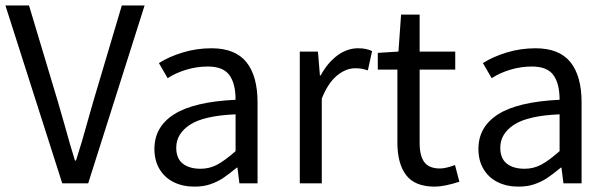

<svg xmlns="http://www.w3.org/2000/svg" viewBox="-22 -676 2238 708"><path d="M85 -655.8 191.4 -301.3 216.3 -214.8Q237.3 -138.2 254.4 -84H258.3Q278.3 -145.5 304.7 -241.2L321.8 -301.3L427.2 -655.8H511.2L303.2 0H207.5L-2 -655.8Z M744.6 -430.7Q703.6 -430.7 664.8 -418.9Q626 -407.2 596.2 -387.7L564 -443.4Q600.6 -466.8 651.6 -482.4Q702.6 -498 757.8 -498Q845.2 -498 886.5 -447Q927.7 -396 927.7 -297.9V0H860.8L853.5 -58.1H851.6Q821.3 -33.2 800.8 -19.5Q780.3 -5.9 754.2 3.2Q728 12.2 695.3 12.2Q651.9 12.2 618.4 -4.4Q585 -21 566.2 -52.5Q547.4 -84 547.4 -127Q547.4 -208.5 620.1 -254.6Q692.9 -300.8 846.7 -308.1Q846.7 -367.7 823.7 -399.2Q800.8 -430.7 744.6 -430.7ZM846.7 -118.7V-254.4Q730 -249.5 679 -216.3Q627.9 -183.1 627.9 -131.3Q627.9 -91.8 651.9 -72.8Q675.8 -53.7 717.8 -53.7Q751 -53.7 779.5 -69.1Q808.1 -84.5 846.7 -118.7Z M1150.4 -485.8 1157.7 -397.9H1160.6Q1185.5 -444.3 1221.7 -471.2Q1257.8 -498 1298.3 -498Q1314 -498 1325.9 -495.6Q1337.9 -493.2 1350.1 -487.8L1334.5 -416.5Q1320.3 -420.9 1310.8 -422.6Q1301.3 -424.3 1287.6 -424.3Q1253.4 -424.3 1220.5 -397.2Q1187.5 -370.1 1164.6 -312.5V0H1083.5V-485.8Z M1371.1 -419.4V-481L1447.3 -485.8L1457 -622.1H1525.4V-485.8H1656.7V-419.4H1525.4V-148.4Q1525.4 -101.6 1542.7 -78.1Q1560.1 -54.7 1600.6 -54.7Q1621.1 -54.7 1655.8 -67.4L1671.9 -5.9Q1615.7 12.2 1581.5 12.2Q1507.8 12.2 1475.6 -30.3Q1443.4 -72.8 1443.4 -149.4V-419.4Z M1939.5 -430.7Q1898.4 -430.7 1859.6 -418.9Q1820.8 -407.2 1791 -387.7L1758.8 -443.4Q1795.4 -466.8 1846.4 -482.4Q1897.5 -498 1952.6 -498Q2040 -498 2081.3 -447Q2122.6 -396 2122.6 -297.9V0H2055.7L2048.3 -58.1H2046.4Q2016.1 -33.2 1995.6 -19.5Q1975.1 -5.9 1949 3.2Q1922.9 12.2 1890.1 12.2Q1846.7 12.2 1813.2 -4.4Q1779.8 -21 1761 -52.5Q1742.2 -84 1742.2 -127Q1742.2 -208.5 1814.9 -254.6Q1887.7 -300.8 2041.5 -308.1Q2041.5 -367.7 2018.6 -399.2Q1995.6 -430.7 1939.5 -430.7ZM2041.5 -118.7V-254.4Q1924.8 -249.5 1873.8 -216.3Q1822.8 -183.1 1822.8 -131.3Q1822.8 -91.8 1846.7 -72.8Q1870.6 -53.7 1912.6 -53.7Q1945.8 -53.7 1974.4 -69.1Q2002.9 -84.5 2041.5 -118.7Z"/></svg>

Font: Varta
Style: Regular
Weight: 400
Designer: Joana Correia, Viktoriya Grabowska, Eben Sorkin
Foundry: Sorkin Type
Version: Version 1.003; ttfautohint (v1.3) -l 8 -r 24 -G 200 -x 12 -H